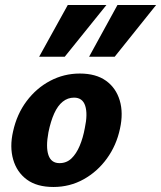

<svg xmlns="http://www.w3.org/2000/svg" viewBox="-20 -731 642 765"><path d="M193 14Q127 14 87 -15.5Q47 -45 32.5 -95.5Q18 -146 32 -207Q47 -276 86 -328Q125 -380 180 -409Q235 -438 298 -438Q362 -438 402 -409.5Q442 -381 457 -331Q472 -281 458 -218Q444 -152 406 -99.5Q368 -47 313 -16.5Q258 14 193 14ZM217 -81Q245 -81 264.5 -99.5Q284 -118 297.5 -150Q311 -182 318 -221Q330 -277 319.5 -309.5Q309 -342 275 -342Q250 -342 230 -326Q210 -310 196 -279Q182 -248 173 -204Q162 -145 173 -113Q184 -81 217 -81ZM136 -505 250 -711H404L238 -505ZM335 -505 448 -711H602L437 -505Z"/></svg>

Font: Ysabeau ExtraBold
Style: Italic
Weight: 800
Italic angle: -12°
Designer: Christian Thalmann (Catharsis Fonts)
Version: Version 2.002